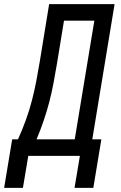

<svg xmlns="http://www.w3.org/2000/svg" viewBox="-68 -755 588 930"><path d="M-48 155 -9 -80H19Q40 -126 57 -173Q74 -220 86.5 -268Q99 -316 108 -363.5Q117 -411 125 -459L170 -735H487L379 -80H423L384 155H293L319 0H69L43 155ZM109 -80H294L389 -655H242L208 -447Q200 -401 191.5 -354.5Q183 -308 171 -262Q159 -216 143.5 -170.5Q128 -125 109 -80Z"/></svg>

Font: Iosevka Term Curly Md Obl
Style: Regular
Weight: 500
Italic angle: -9°
Designer: Belleve Invis
Foundry: Belleve Invis
Version: Version 32.3.0